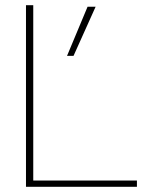

<svg xmlns="http://www.w3.org/2000/svg" viewBox="-20 -719 587 739"><path d="M80 0V-699H108V-24H507V0ZM317 -693H348L263 -504H238Z"/></svg>

Font: Prompt Thin
Style: Regular
Weight: 100
Designer: Katatrad Team
Foundry: CadsonDemak
Version: Version 1.030